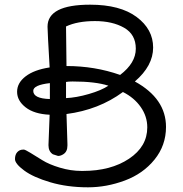

<svg xmlns="http://www.w3.org/2000/svg" viewBox="-20 -785 782 820"><path d="M187 -165 192 -295Q126 -298 89.5 -326.5Q53 -355 53 -393Q53 -431 89.5 -459Q126 -487 192 -497Q183 -650 183 -671Q183 -765 365 -765Q493 -765 563.5 -712.5Q634 -660 634 -582Q634 -504 556 -437Q689 -364 689 -243Q689 -164 640 -103.5Q591 -43 513 -14Q435 15 356 15Q268 15 195 -6.5Q122 -28 83 -57Q44 -86 44 -105.5Q44 -125 54 -135.5Q64 -146 78 -146Q78 -146 82.5 -146Q87 -146 109.5 -132.5Q132 -119 160.5 -101Q189 -83 235.5 -69Q282 -55 328 -55Q331 -55 334 -55Q453 -55 531 -107Q609 -159 609 -241Q609 -288 581 -328Q553 -368 505 -392Q402 -316 264 -298L268 -170Q268 -166 268 -163Q268 -137 250 -126Q239 -119 228 -119L206 -126Q187 -138 187 -165ZM262 -672Q262 -637 264 -503Q385 -503 493 -465Q560 -516 560 -577Q560 -638 510 -666.5Q460 -695 385.5 -695Q311 -695 262 -672ZM262 -435V-366Q306 -368 359.5 -383.5Q413 -399 443 -419Q388 -437 290 -437Q272 -437 262 -435ZM193 -362V-430Q122 -422 122 -397Q122 -364 193 -362Z"/></svg>

Font: Delius Swash Caps
Style: Regular
Weight: 400
Designer: Natalia Raices
Foundry: Natalia Raices
Version: Version 1.002